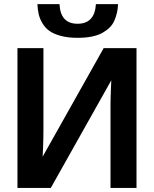

<svg xmlns="http://www.w3.org/2000/svg" viewBox="-20 -925 759 945"><path d="M230 0H65.9V-688H193.8V-288.1Q193.8 -246.6 191.9 -196.8L189.9 -153.8L490.2 -688H651.9V0H523.9V-405.8Q523.9 -437 525.9 -486.8L527.8 -529.8ZM361.8 -738.8Q314.9 -738.8 279.5 -748.3Q244.1 -757.8 223.1 -772.9Q202.1 -788.1 188.7 -810.8Q175.3 -833.5 170.4 -855.5Q165.5 -877.4 164.1 -904.8H272.9Q277.3 -808.1 361.8 -808.1Q446.3 -808.1 452.1 -904.8H561Q560.1 -882.3 555.9 -863.5Q551.8 -844.7 543.5 -825Q535.2 -805.2 520.3 -790.3Q505.4 -775.4 484.4 -763.4Q463.4 -751.5 432.1 -745.1Q400.9 -738.8 361.8 -738.8Z"/></svg>

Font: Libra Sans Modern
Style: Bold
Weight: 700
Foundry: Stefan Peev, Context Ltd
Version: Version 1.000